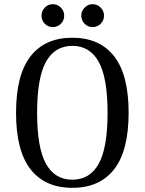

<svg xmlns="http://www.w3.org/2000/svg" viewBox="-20 -888 694 921"><path d="M327 13Q196 13 126.5 -76Q57 -165 57 -347Q57 -529 126.5 -618Q196 -707 327 -707Q458 -707 527.5 -618Q597 -529 597 -347Q597 -165 527.5 -76Q458 13 327 13ZM327 -26Q411 -26 453.5 -102.5Q496 -179 496 -347Q496 -515 453.5 -591.5Q411 -668 327 -668Q243 -668 200.5 -591.5Q158 -515 158 -347Q158 -179 200.5 -102.5Q243 -26 327 -26ZM233 -758Q211 -758 195 -774Q179 -790 179 -813Q179 -835 195 -851.5Q211 -868 233 -868Q256 -868 272 -851.5Q288 -835 288 -813Q288 -790 272 -774Q256 -758 233 -758ZM424 -758Q402 -758 386 -774Q370 -790 370 -813Q370 -835 386 -851.5Q402 -868 424 -868Q447 -868 463 -851.5Q479 -835 479 -813Q479 -790 463 -774Q447 -758 424 -758Z"/></svg>

Font: Arima Thin Medium
Style: Regular
Weight: 500
Version: Version 1.100